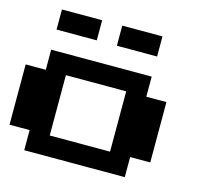

<svg xmlns="http://www.w3.org/2000/svg" viewBox="-121 -1139 1241 1153"><g transform="rotate(15 500.0 -562.5)"><path d="M125 -687.5V-750H437.5H750V-687.5V-625H812.5H875V-437.5V-250H812.5H750V-187.5V-125H437.5H125V-187.5V-250H62.5H0V-437.5V-625H62.5H125ZM625 -437.5V-625H437.5H250V-437.5V-250H437.5H625ZM500 -937.5V-1000H625H750V-937.5V-875H625H500ZM125 -937.5V-1000H250H375V-937.5V-875H250H125Z"/></g></svg>

Font: Press Start 2P
Style: Regular
Weight: 500
Monospace: yes
Version: Version 2.14